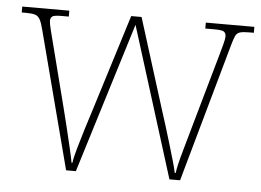

<svg xmlns="http://www.w3.org/2000/svg" viewBox="-44 -591 879 646"><g transform="rotate(5 396.0 -268.0)"><path d="M80 -463Q74 -487 68 -498Q62 -509 52 -512.5Q42 -516 21 -516H6V-536H165V-516H141Q115 -516 109 -511Q103 -506 103 -496Q103 -488 109 -464Q115 -440 119 -425L176 -202Q182 -178 190.5 -143.5Q199 -109 206.5 -76.5Q214 -44 217 -27H220Q222 -44 231.5 -77Q241 -110 252 -146Q263 -182 271 -206L374 -536H409L507 -223Q513 -205 521.5 -177.5Q530 -150 539 -120Q548 -90 555.5 -64Q563 -38 566 -23H569Q573 -51 586.5 -98Q600 -145 617 -206L680 -428Q686 -450 691 -468Q696 -486 696 -496Q696 -506 689.5 -511Q683 -516 658 -516H626V-536H790V-516H775Q754 -516 743.5 -513Q733 -510 728 -499.5Q723 -489 717 -467L586 0H550L391 -508L234 0H201Z"/></g></svg>

Font: Noto Serif Ethiopic SemiCondensed Thin
Style: Regular
Weight: 100
Width: 4
Designer: Monotype Design Team
Foundry: Monotype Imaging Inc.
Version: Version 2.102; ttfautohint (v1.8.4.7-5d5b)